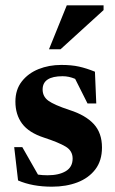

<svg xmlns="http://www.w3.org/2000/svg" viewBox="-20 -690 434 723"><path d="M210.5 -445.5Q249.5 -445.5 277.5 -439.2Q305.5 -433 337.5 -420L342.5 -300.5H309.5L263 -393Q239.5 -403 216 -403Q140.5 -403 140.5 -353Q140.5 -326.5 162 -310.8Q183.5 -295 242.5 -275.5Q302 -256.5 333 -223Q364 -189.5 364 -134.5Q364 -85 339 -52.2Q314 -19.5 271.5 -3.2Q229 13 175.5 13Q102 13 48 -10.5L33.5 -136H64L123 -32.5Q140 -30 159 -30Q202 -30 227.8 -45.5Q253.5 -61 253.5 -93Q253.5 -122 227.5 -137.8Q201.5 -153.5 145 -172Q88.5 -190.5 63.2 -224.5Q38 -258.5 38 -307.5Q38 -352.5 62 -383.2Q86 -414 125.2 -429.8Q164.5 -445.5 210.5 -445.5ZM164.5 -504.5 231.5 -670H370V-652L208 -504.5Z"/></svg>

Font: Newsreader Text
Style: Bold
Weight: 700
Designer: Hugues Gentile
Foundry: Production Type
Version: Version 1.001